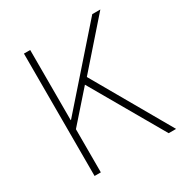

<svg xmlns="http://www.w3.org/2000/svg" viewBox="-168 -856 942 986"><g transform="rotate(-30 303.0 -363.0)"><path d="M110.4 0V-725.6H147.5V-309.6H149.4L515.6 -725.6H563.5L330.1 -460L593.8 0H549.8L301.8 -430.7L147.5 -255.9V0Z"/></g></svg>

Font: Gen Shin Gothic ExtraLight
Style: Regular
Weight: 100
Designer: [Source Han Sans]
Ryoko NISHIZUKA  (kana & ideographs); Paul D. Hunt (Latin, Greek & Cyrillic); Wenlong ZHANG  (bopomofo
Version: Version 1.002.20150607